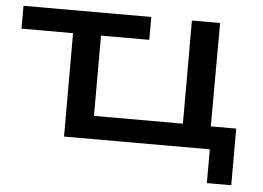

<svg xmlns="http://www.w3.org/2000/svg" viewBox="-47 -558 1032 753"><g transform="rotate(5 468.5 -182.0)"><path d="M793 133V0H219V-407H16V-497H519V-407H329V-91H679V-497H790L789 -90H889V133Z"/></g></svg>

Font: Nunito Sans 7pt Expanded Medium
Style: Regular
Weight: 500
Width: 7
Designer: Vernon Adams
Foundry: Vernon Adams
Version: Version 3.101;gftools[0.9.27]